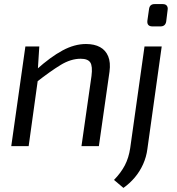

<svg xmlns="http://www.w3.org/2000/svg" viewBox="-20 -714 864 938"><path d="M400 -499Q441 -499 468.5 -484Q496 -469 508.5 -439Q521 -409 515 -364L463 0H378L427 -343Q433 -391 421 -409Q409 -427 374 -427Q326 -427 276 -396.5Q226 -366 157 -312L158 -374Q227 -436 285.5 -467.5Q344 -499 400 -499ZM172 -487 164 -361 168 -346 120 0H35L104 -487ZM770 -487 700 14Q695 53 679 88.5Q663 124 638.5 153Q614 182 583 204L537 165Q571 130 590 93.5Q609 57 616 10L686 -487ZM775 -694Q789 -694 795 -686Q801 -678 799 -666L792 -609Q788 -585 764 -585H725Q697 -585 700 -613L708 -669Q711 -694 735 -694Z"/></svg>

Font: Exo 2
Style: Italic
Weight: 400
Italic angle: -8°
Designer: Natanael Gama
Foundry: Natanael Gama
Version: Version 2.010